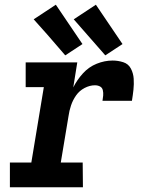

<svg xmlns="http://www.w3.org/2000/svg" viewBox="-20 -795 616 815"><path d="M22 0H332L331 -105H238L271 -303Q274 -325 281.5 -347.5Q289 -370 303 -390Q317 -410 339 -421.5Q361 -433 383 -433Q395 -433 404.5 -428Q414 -423 416.5 -412Q419 -401 418 -389.5Q417 -378 415 -367H540Q544 -391 546.5 -414.5Q549 -438 547.5 -461Q546 -484 535.5 -504Q525 -524 503 -531Q481 -538 458 -538Q424 -538 390.5 -524.5Q357 -511 332 -483.5Q307 -456 291 -424L308 -530H89V-425H166L113 -105H22ZM427 -560 500 -608 387 -775 293 -713ZM257 -560 330 -608 217 -775 123 -713 181 -648Z"/></svg>

Font: Iosevka Sparkle Oblique
Style: Bold
Weight: 700
Italic angle: -9°
Designer: Belleve Invis
Foundry: Belleve Invis
Version: Version 4.5.0; ttfautohint (v1.8.3)